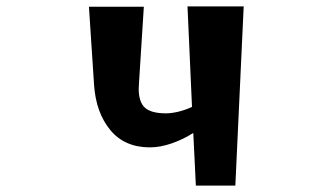

<svg xmlns="http://www.w3.org/2000/svg" viewBox="-20 -578 1040 598"><path d="M590 0 582 -164Q551 -144 515 -131.5Q479 -119 447 -119Q368 -119 323.5 -173Q279 -227 273 -313L257 -557H428L413 -321Q413 -316 412.5 -311.5Q412 -307 412 -302Q412 -260 431.5 -242.5Q451 -225 497 -225Q514 -225 535 -230Q556 -235 578 -245L564 -558H739L713 0Z"/></svg>

Font: Reggae One
Style: Regular
Weight: 400
Designer: Fontworks Inc.
Foundry: Fontworks Inc.
Version: Version 1.100